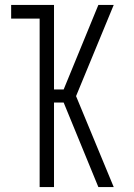

<svg xmlns="http://www.w3.org/2000/svg" viewBox="-20 -755 540 775"><path d="M439 0H377L237 -341H198V0H140V-680H25V-735H198V-394H237L377 -735H439L287 -367Z"/></svg>

Font: Iosevka Term Curly Light
Style: Regular
Weight: 300
Designer: Belleve Invis
Foundry: Belleve Invis
Version: Version 32.3.0